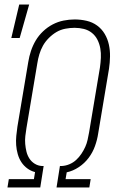

<svg xmlns="http://www.w3.org/2000/svg" viewBox="-20 -829 540 849"><path d="M13 0 19 -37H130L135 -68Q116 -73 100.5 -84.5Q85 -96 74.5 -112Q64 -128 58.5 -147.5Q53 -167 51.5 -187Q50 -207 52 -228Q54 -249 57 -269L105 -555Q109 -580 117 -604Q125 -628 138 -650Q151 -672 170.5 -690.5Q190 -709 213 -721Q236 -733 261 -738Q286 -743 310 -743Q337 -743 363 -737Q389 -731 409.5 -716Q430 -701 443 -679Q456 -657 461.5 -631.5Q467 -606 466.5 -579Q466 -552 462 -525L414 -238Q410 -211 400 -183Q390 -155 372 -131Q354 -107 328.5 -90Q303 -73 275 -67L270 -37H381L375 0H230L245 -95H254Q271 -96 287.5 -103Q304 -110 317 -122Q330 -134 340 -149Q350 -164 357 -179.5Q364 -195 367.5 -211.5Q371 -228 374 -244L422 -531Q425 -552 426 -573.5Q427 -595 423.5 -615Q420 -635 411 -653Q402 -671 386.5 -683.5Q371 -696 351 -701Q331 -706 310 -706Q290 -706 269 -702Q248 -698 230 -687.5Q212 -677 196 -661Q180 -645 170 -627Q160 -609 154 -589Q148 -569 145 -549L97 -263Q94 -245 92 -227.5Q90 -210 91.5 -192.5Q93 -175 97 -158.5Q101 -142 110 -128Q119 -114 133.5 -105Q148 -96 165 -95H173L158 0ZM30 -661 65 -809H109L67 -661Z"/></svg>

Font: Iosevka Curly Extralight
Style: Italic
Weight: 200
Italic angle: -9°
Monospace: yes
Designer: Belleve Invis
Foundry: Belleve Invis
Version: Version 22.1.2; ttfautohint (v1.8.4)